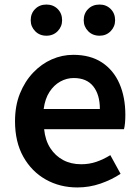

<svg xmlns="http://www.w3.org/2000/svg" viewBox="-20 -810 613 844"><path d="M320 14Q243 14 181 -21Q119 -56 82.5 -121Q46 -186 46 -277Q46 -345 67.5 -398.5Q89 -452 125.5 -490.5Q162 -529 207.5 -549Q253 -569 302 -569Q377 -569 428 -535.5Q479 -502 505 -442.5Q531 -383 531 -305Q531 -286 529.5 -269.5Q528 -253 525 -242H174Q179 -193 201 -159Q223 -125 257.5 -106.5Q292 -88 337 -88Q372 -88 403 -98.5Q434 -109 465 -128L510 -46Q471 -20 422 -3Q373 14 320 14ZM172 -331H419Q419 -394 390 -430.5Q361 -467 304 -467Q273 -467 245 -451.5Q217 -436 197.5 -406Q178 -376 172 -331ZM184 -653Q154 -653 134.5 -673Q115 -693 115 -721Q115 -751 134.5 -770.5Q154 -790 184 -790Q214 -790 233.5 -770.5Q253 -751 253 -721Q253 -693 233.5 -673Q214 -653 184 -653ZM418 -653Q387 -653 367.5 -673Q348 -693 348 -721Q348 -751 367.5 -770.5Q387 -790 418 -790Q447 -790 466.5 -770.5Q486 -751 486 -721Q486 -693 466.5 -673Q447 -653 418 -653Z"/></svg>

Font: Noto Sans HK Thin SemiBold
Style: Regular
Weight: 600
Version: Version 2.004-H2;hotconv 1.0.118;makeotfexe 2.5.65603